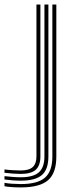

<svg xmlns="http://www.w3.org/2000/svg" viewBox="-104 -620 323 847"><path d="M-12.2 206.8Q-32.2 206.8 -52.4 205.4Q-72.5 204 -84.2 201.5V186.5Q-70.5 189.2 -50.4 190.6Q-30.2 192 -12.2 192Q62 192 94.5 163.6Q127 135.2 127 70.5V-600H144.5V70.5Q144.5 143.5 107.9 175.1Q71.2 206.8 -12.2 206.8ZM-12.2 177Q-30 177 -49.9 175.5Q-69.8 174 -84.2 171.8V157Q-68.2 159 -48.4 160.5Q-28.5 162 -12.2 162Q43 162 67.5 140.2Q92 118.5 92 70.2V-600H109.5V70.2Q109.5 127 81 152Q52.5 177 -12.2 177ZM-12.2 147.2Q-27 147.2 -46.9 145.8Q-66.8 144.2 -84.2 142.2V127.5Q-66.5 129.8 -46.5 130.9Q-26.5 132 -12.2 132Q24.2 132 40.5 116.9Q56.8 101.8 56.8 70V-600H74.2V70.2Q74.2 110 54 128.6Q33.8 147.2 -12.2 147.2Z"/></svg>

Font: Big Shoulders Inline Text Thin Medium
Style: Regular
Weight: 500
Version: Version 2.002